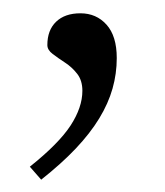

<svg xmlns="http://www.w3.org/2000/svg" viewBox="-20 -116 254 296"><path d="M26 141Q70.5 105.5 88.8 77.5Q107 49.5 107 24Q107 8 99 -2.2Q91 -12.5 80.2 -19.5Q69.5 -26.5 61.2 -32.8Q53 -39 53 -46.5Q53 -69.5 66.5 -82.5Q80 -95.5 104 -95.5Q128.5 -95.5 144.2 -78Q160 -60.5 160 -26.5Q160 -2.5 153.5 20.5Q147 43.5 133 66.5Q119 89.5 96.8 113Q74.5 136.5 43.5 161Z"/></svg>

Font: Newsreader 14pt Light
Style: Regular
Weight: 300
Designer: Hugues Gentile
Foundry: Production Type
Version: Version 1.003